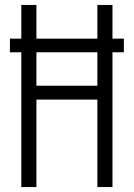

<svg xmlns="http://www.w3.org/2000/svg" viewBox="-20 -755 540 775"><path d="M66 0V-544H20V-599H66V-735H127V-599H373V-735H434V-599H480V-544H434V0H373V-353H127V0ZM373 -409V-544H127V-409Z"/></svg>

Font: Iosevka SS18 Light
Style: Regular
Weight: 300
Monospace: yes
Designer: Belleve Invis
Foundry: Belleve Invis
Version: Version 25.1.1; ttfautohint (v1.8.4)